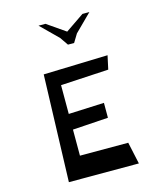

<svg xmlns="http://www.w3.org/2000/svg" viewBox="-164 -1320 1252 1444"><g transform="rotate(-15 462.5 -598.0)"><path d="M451 -1001 407 -1065 274 -1196H328L471 -1097L616 -1196H670L538 -1065L499 -1001ZM190 0 217 -832 718 -847 695 -741 322 -720V-496L599 -508V-392L322 -374V-171H698L735 0Z"/></g></svg>

Font: OpenDyslexic
Style: Regular
Weight: 400
Designer: Abbie Gonzalez
Version: Version 0.920;hotconv 1.0.109;makeotfexe 2.5.65596